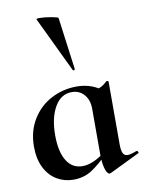

<svg xmlns="http://www.w3.org/2000/svg" viewBox="-84 -791 660 865"><g transform="rotate(-10 246.0 -358.5)"><path d="M32 -164Q32 -235 65 -288.5Q98 -342 152 -370Q206 -398 268 -398Q341 -398 393 -352L320 -288Q320 -327 298.5 -352Q277 -377 242 -377Q192 -377 163.5 -327Q135 -277 135 -198Q135 -123 160.5 -81.5Q186 -40 233 -40Q280 -40 337 -84L345 -77Q303 -34 266.5 -10.5Q230 13 182 13Q141 13 106.5 -7.5Q72 -28 52 -68Q32 -108 32 -164ZM320 -82V-359Q353 -367 370.5 -374.5Q388 -382 404 -398Q405 -399 407 -399Q409 -399 411.5 -397.5Q414 -396 414 -394V-109Q414 -79 420.5 -66.5Q427 -54 442 -54Q455 -54 483 -65H485Q488 -65 490.5 -60Q493 -55 490 -54L352 13Q350 14 347 14Q336 14 328 -12Q320 -38 320 -82ZM157 -731Q179 -731 210 -725.5Q241 -720 242 -716L274 -476Q274 -474 269.5 -472.5Q265 -471 264 -474L143 -727Q142 -731 157 -731Z"/></g></svg>

Font: Cormorant Infant
Style: Bold
Weight: 700
Designer: Christian Thalmann (Catharsis Fonts)
Foundry: Catharsis Fonts
Version: Version 4.000